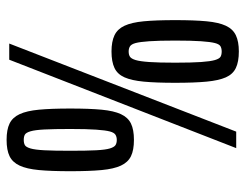

<svg xmlns="http://www.w3.org/2000/svg" viewBox="-101 -635 744 582"><g transform="rotate(-90 271.0 -344.0)"><path d="M113 0 381 -688H430L163 0ZM138 -310Q107 -310 88.5 -319Q70 -328 60 -349.5Q50 -371 46.5 -408Q43 -445 43 -503Q43 -561 46.5 -598Q50 -635 60 -656.5Q70 -678 88.5 -687Q107 -696 138 -696Q169 -696 187.5 -687Q206 -678 216 -656.5Q226 -635 229.5 -598Q233 -561 233 -503Q233 -445 229.5 -408Q226 -371 216 -349.5Q206 -328 187.5 -319Q169 -310 138 -310ZM138 -362Q147 -362 153.5 -366Q160 -370 163.5 -383Q167 -396 169 -424.5Q171 -453 171 -503Q171 -553 169.5 -581.5Q168 -610 164 -623.5Q160 -637 154 -640.5Q148 -644 138 -644Q128 -644 122 -640.5Q116 -637 112 -623.5Q108 -610 106.5 -581.5Q105 -553 105 -503Q105 -453 106.5 -424.5Q108 -396 112 -383Q116 -370 122 -366Q128 -362 138 -362ZM406 8Q375 8 356 -1Q337 -10 327.5 -31.5Q318 -53 314.5 -90Q311 -127 311 -185Q311 -243 314.5 -280Q318 -317 327.5 -338.5Q337 -360 356 -369Q375 -378 406 -378Q436 -378 455 -369Q474 -360 484 -338.5Q494 -317 497.5 -280Q501 -243 501 -185Q501 -127 497.5 -90Q494 -53 484 -31.5Q474 -10 455 -1Q436 8 406 8ZM406 -44Q415 -44 421.5 -47.5Q428 -51 431.5 -64.5Q435 -78 437 -106.5Q439 -135 439 -185Q439 -235 437 -263.5Q435 -292 431.5 -305Q428 -318 421.5 -322Q415 -326 406 -326Q396 -326 390 -322Q384 -318 380 -305Q376 -292 374 -263.5Q372 -235 372 -185Q372 -135 374 -106.5Q376 -78 380 -64.5Q384 -51 390 -47.5Q396 -44 406 -44Z"/></g></svg>

Font: Saira UltraCondensed SemiBold
Style: Regular
Weight: 600
Width: 1
Designer: Hector Gatti with collaboration of the Omnibus-Type team
Foundry: Omnibus-Type
Version: Version 1.101